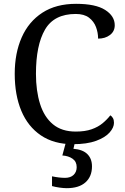

<svg xmlns="http://www.w3.org/2000/svg" viewBox="-20 -744 654 1004"><path d="M361 10Q262 10 194 -36Q126 -82 91.5 -164.5Q57 -247 57 -358Q57 -466 93.5 -548.5Q130 -631 201.5 -677.5Q273 -724 378 -724Q480 -724 530 -692Q580 -660 580 -612Q580 -580 555 -561Q530 -542 493 -542Q493 -573 482 -602.5Q471 -632 445.5 -651.5Q420 -671 376 -671Q263 -671 215.5 -589.5Q168 -508 168 -358Q168 -269 189.5 -200.5Q211 -132 257 -94Q303 -56 376 -56Q425 -56 459 -68Q493 -80 516.5 -99.5Q540 -119 557 -141Q565 -136 570.5 -126.5Q576 -117 576 -102Q576 -77 553 -51Q530 -25 482.5 -7.5Q435 10 361 10ZM329 240Q313 240 291.5 237Q270 234 252 229V178Q290 186 320 186Q349 186 365 170.5Q381 155 381 130Q381 101 359.5 86Q338 71 306 69L327 -9H374L364 34Q413 38 437 62Q461 86 461 126Q461 179 427 209.5Q393 240 329 240Z"/></svg>

Font: Noto Serif Vithkuqi
Style: Regular
Weight: 400
Version: Version 1.005